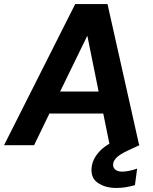

<svg xmlns="http://www.w3.org/2000/svg" viewBox="-44 -720 758 952"><path d="M-24 0 329 -700H489L646 0H500L468 -157H201L125 0ZM254 -266H445L389 -543ZM533 212Q477 212 440 186Q403 160 411 105Q417 64 453 27Q489 -10 578 -46L625 -65L647 0L593 25Q554 43 536.5 59Q519 75 517 92Q515 110 527 120.5Q539 131 562 131Q577 131 596.5 127Q616 123 636 116L625 198Q604 204 581 208Q558 212 533 212Z"/></svg>

Font: Host Grotesk Black
Style: Italic
Weight: 900
Italic angle: -8°
Designer: Doğukan Karapınar based on Poppins by Indian Type Foundry, Jonny Pinhorn
Foundry: Element Type
Version: Version 1.000; ttfautohint (v1.8.4.7-5d5b);gftools[0.9.33]